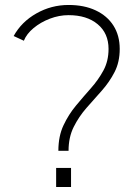

<svg xmlns="http://www.w3.org/2000/svg" viewBox="-20 -753 547 773"><path d="M215 -146Q215 -204.5 235.5 -248.2Q256 -292 286 -328Q316 -364 346 -397.8Q376 -431.5 396.5 -469.5Q417 -507.5 417 -556Q417 -619 373.2 -655.5Q329.5 -692 256 -692Q218 -692 180.8 -677.8Q143.5 -663.5 115.2 -640Q87 -616.5 76 -589L35 -608Q66.5 -665 126.5 -699Q186.5 -733 256 -733Q319 -733 365.2 -711.2Q411.5 -689.5 436.8 -649.8Q462 -610 462 -556Q462 -503 441.2 -462.8Q420.5 -422.5 389.8 -388Q359 -353.5 328.2 -318.5Q297.5 -283.5 276.8 -242Q256 -200.5 256 -146ZM206 0V-77H266V0Z"/></svg>

Font: Public Sans Thin Thin
Style: Regular
Weight: 250
Version: Version 2.001